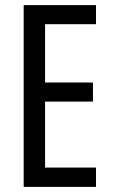

<svg xmlns="http://www.w3.org/2000/svg" viewBox="-20 -734 442 754"><path d="M357 0V-76H157V-335H345V-410H157V-639H357V-714H73V0Z"/></svg>

Font: Noto Sans UI Condensed
Style: Regular
Weight: 400
Width: 3
Designer: Monotype Design Team
Foundry: Monotype Imaging Inc.
Version: Version 1.901